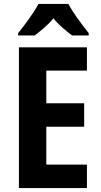

<svg xmlns="http://www.w3.org/2000/svg" viewBox="-20 -954 513 974"><path d="M327 -934H175C155 -894 104 -825 72 -786V-774H156C180 -793 220 -823 251 -861C280 -824 320 -794 346 -774H430V-786C393 -832 350 -890 327 -934ZM421 0V-119H215V-311H407V-430H215V-596H421V-714H76V0Z"/></svg>

Font: Noto Sans Sinhala Condensed
Style: Bold
Weight: 700
Width: 3
Designer: Jelle Bosma - Monotype Design Team
Foundry: Monotype Imaging Inc.
Version: Version 2.006